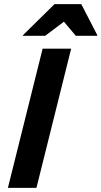

<svg xmlns="http://www.w3.org/2000/svg" viewBox="-20 -911 492 931"><path d="M18.3 0 186.7 -675H325L156.7 0ZM90.8 -737.5 91.7 -740.8 244.2 -890.8H374.2L451.7 -740.8L450.8 -737.5H347.5L290 -805.8L199.2 -737.5Z"/></svg>

Font: Funnel Sans
Style: Bold Italic
Weight: 700
Italic angle: -14.036°
Designer: NORD ID, Kristian Moeller
Foundry: Dicotype
Version: Version 1.000